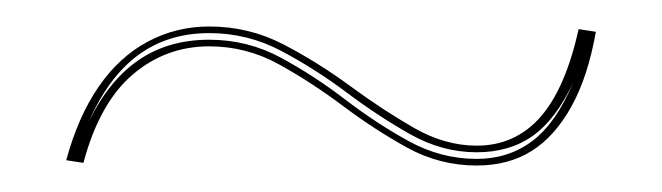

<svg xmlns="http://www.w3.org/2000/svg" viewBox="-20 -379 500 145"><path d="M340 -254Q312 -254 287.5 -267.5Q263 -281 239 -299Q215 -317 190.5 -330.5Q166 -344 138 -344Q105 -344 80 -322.5Q55 -301 43 -256L30 -258Q39 -291 54.5 -313.5Q70 -336 91.5 -347.5Q113 -359 138 -359Q168 -359 194 -345.5Q220 -332 244.5 -314Q269 -296 292.5 -282.5Q316 -269 340 -269Q369 -269 388 -290.5Q407 -312 417 -357L430 -355Q424 -321 411.5 -298.5Q399 -276 381.5 -265Q364 -254 340 -254ZM340 -259Q364 -259 382 -272.5Q400 -286 413 -317Q400 -289 382.5 -276.5Q365 -264 340 -264Q314 -264 290 -277.5Q266 -291 242 -309Q218 -327 192.5 -340.5Q167 -354 138 -354Q107 -354 84.5 -337.5Q62 -321 47 -287Q62 -318 84.5 -333.5Q107 -349 138 -349Q167 -349 192 -335.5Q217 -322 240.5 -304Q264 -286 288.5 -272.5Q313 -259 340 -259Z"/></svg>

Font: Kalnia Glaze Thin Thin
Style: Regular
Weight: 250
Version: Version 1.110